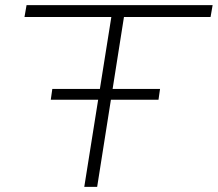

<svg xmlns="http://www.w3.org/2000/svg" viewBox="-20 -725 845 745"><path d="M307 0 412 -659H75L83 -705H805L797 -659H461L357 0ZM177 -338 183 -380H601L595 -338Z"/></svg>

Font: Nunito Sans 10pt Expanded ExtraLight
Style: Italic
Weight: 250
Width: 7
Italic angle: -9°
Designer: Vernon Adams
Foundry: Vernon Adams
Version: Version 3.101;gftools[0.9.27]